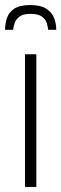

<svg xmlns="http://www.w3.org/2000/svg" viewBox="-37 -741 243 761"><path d="M62 0V-526H107V0ZM82 -721Q124 -721 146.5 -706.5Q169 -692 177.5 -669.5Q186 -647 186 -623H154Q153 -634 148.5 -649Q144 -664 129.5 -675Q115 -686 84 -686Q54 -686 40 -675Q26 -664 21 -649Q16 -634 15 -623H-17Q-17 -647 -9.5 -669.5Q-2 -692 19.5 -706.5Q41 -721 82 -721Z"/></svg>

Font: Archivo Condensed Thin
Style: Regular
Weight: 250
Width: 3
Designer: Hector Gatti
Foundry: Omnibus-Type
Version: Version 2.001